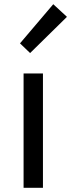

<svg xmlns="http://www.w3.org/2000/svg" viewBox="-20 -892 338 912"><path d="M92 0H184V-543H92ZM123 -640 298 -812 233 -872 75 -686Z"/></svg>

Font: Noto Sans KR
Style: Regular
Weight: 400
Designer: Ryoko NISHIZUKA 西塚涼子 (kana, bopomofo & ideographs); Paul D. Hunt (Latin, Greek & Cyrillic); Sandoll Communications 산돌커뮤니
Foundry: Adobe
Version: Version 2.004;hotconv 1.0.118;makeotfexe 2.5.65603